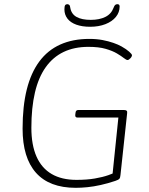

<svg xmlns="http://www.w3.org/2000/svg" viewBox="-20 -892 712 918"><path d="M342 6Q216 6 152 -66Q88 -138 88 -277Q88 -384 108 -464Q128 -544 168 -598Q208 -652 268 -679Q328 -706 407 -706Q442 -706 470.5 -700.5Q499 -695 522 -687Q545 -679 561 -670Q584 -657 597.5 -645Q611 -633 611 -628Q611 -625 609 -621Q607 -617 603.5 -613.5Q600 -610 596.5 -607.5Q593 -605 590 -605Q584 -605 572 -614.5Q560 -624 539 -636.5Q518 -649 485 -658.5Q452 -668 403 -668Q335 -668 284 -643.5Q233 -619 198.5 -570.5Q164 -522 147 -449.5Q130 -377 130 -281Q130 -199 154.5 -143.5Q179 -88 227 -60Q275 -32 346 -32Q395 -32 433 -38.5Q471 -45 498 -54.5Q525 -64 542 -73L516 -39L546 -330H350Q344 -330 341.5 -333.5Q339 -337 340 -344L341 -352Q342 -366 354 -366H573Q581 -366 585 -363Q589 -360 588 -352L556 -55Q555 -42 550.5 -37Q546 -32 531 -27Q495 -15 461.5 -7.5Q428 0 398 3Q368 6 342 6ZM411 -764Q373 -764 345 -774Q317 -784 302.5 -803Q288 -822 288 -847Q288 -862 291.5 -867Q295 -872 302 -872Q307 -872 311 -868.5Q315 -865 316 -855Q321 -825 346 -811Q371 -797 414 -797Q455 -797 483.5 -811Q512 -825 523 -855Q527 -866 531.5 -869Q536 -872 541 -872Q547 -872 549.5 -869Q552 -866 552 -861Q552 -833 534 -811Q516 -789 484 -776.5Q452 -764 411 -764Z"/></svg>

Font: Asap Thin
Style: Italic
Weight: 250
Italic angle: -6°
Designer: Pablo Cosgaya
Foundry: Omnibus-Type
Version: Version 3.001